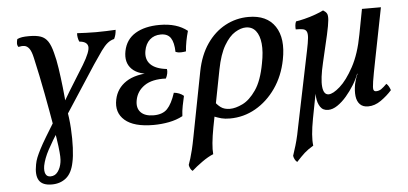

<svg xmlns="http://www.w3.org/2000/svg" viewBox="-49 -568 1951 918"><g transform="rotate(-5 926.0 -109.0)"><path d="M165 249Q120 249 104 223.5Q88 198 98 147Q101 130 107.5 114Q114 98 125.5 75.5Q137 53 157.5 19Q178 -15 210 -67L220 -11Q186 42 164.5 82Q143 122 136 157Q132 182 138.5 196Q145 210 162 210Q184 210 197.5 191.5Q211 173 215 147Q217 136 216.5 119Q216 102 212 69Q208 36 198 -21Q191 -62 183.5 -103.5Q176 -145 168 -187.5Q160 -230 151 -273.5Q142 -317 132 -361Q125 -393 115 -406.5Q105 -420 92 -422Q79 -424 63 -420Q57 -428 57.5 -438.5Q58 -449 61 -458Q72 -463 84.5 -465Q97 -467 118 -467Q153 -467 174 -459.5Q195 -452 208 -432.5Q221 -413 230 -377Q239 -345 245.5 -301Q252 -257 257.5 -208Q263 -159 266 -112Q276 -61 279 -10.5Q282 40 280 83Q278 126 272 152Q262 203 234 226Q206 249 165 249ZM250 -50 238 -103Q262 -145 287 -186Q312 -227 332.5 -259.5Q353 -292 362 -307Q400 -370 396 -393.5Q392 -417 355 -420Q351 -429 349 -440Q347 -451 348 -461Q367 -460 391.5 -459Q416 -458 439 -458Q462 -458 488.5 -459Q515 -460 533 -461Q532 -448 529.5 -438Q527 -428 522 -418Q505 -414 490.5 -402.5Q476 -391 459 -367.5Q442 -344 416 -305Z M674 8Q580 8 537 -29.5Q494 -67 507 -129Q518 -182 563.5 -212Q609 -242 690 -242L693 -237Q625 -237 592.5 -269Q560 -301 571 -356Q582 -411 627.5 -438.5Q673 -466 744 -466Q786 -466 819 -456Q852 -446 877 -426Q870 -402 865.5 -378Q861 -354 859 -329Q848 -327 834.5 -326.5Q821 -326 809 -331Q808 -376 793.5 -398Q779 -420 746 -420Q714 -420 693 -401Q672 -382 666 -348Q659 -308 683 -283.5Q707 -259 761 -253Q763 -244 760.5 -231.5Q758 -219 752 -208Q686 -211 649 -185.5Q612 -160 604 -117Q597 -80 617 -59Q637 -38 679 -38Q722 -38 744.5 -61.5Q767 -85 784 -137Q797 -136 809.5 -131Q822 -126 831 -118Q826 -96 821 -71.5Q816 -47 815 -22Q785 -6 748.5 1Q712 8 674 8Z M841 243Q834 238 830 229.5Q826 221 825 213Q830 199 835 183Q840 167 846 142.5Q852 118 859 81L919 -229Q934 -305 970.5 -358Q1007 -411 1059 -439Q1111 -467 1171 -467Q1259 -467 1298 -408.5Q1337 -350 1317 -249Q1302 -172 1261.5 -114Q1221 -56 1164 -23.5Q1107 9 1041 9Q1017 9 1000 4.5Q983 0 958 -10L970 -83Q984 -62 1001 -49.5Q1018 -37 1045 -37Q1072 -37 1106 -53.5Q1140 -70 1170.5 -114Q1201 -158 1216 -240Q1227 -295 1223 -334.5Q1219 -374 1201.5 -396Q1184 -418 1154 -418Q1130 -418 1102 -401Q1074 -384 1049.5 -342.5Q1025 -301 1011 -229L958 44Q950 87 947 118.5Q944 150 946 172Q921 182 891.5 203Q862 224 841 243Z M1343 244Q1336 239 1331.5 230Q1327 221 1326 213Q1330 199 1335.5 183Q1341 167 1347.5 142.5Q1354 118 1361 81L1436 -283Q1444 -321 1446 -342Q1448 -363 1443 -373Q1438 -383 1425.5 -385.5Q1413 -388 1391 -388Q1390 -397 1391 -407.5Q1392 -418 1396 -426Q1411 -428 1437.5 -434.5Q1464 -441 1490 -450.5Q1516 -460 1529 -467Q1541 -460 1546.5 -451Q1552 -442 1550 -419Q1548 -396 1537.5 -349Q1527 -302 1507 -218Q1489 -142 1493 -103.5Q1497 -65 1521 -65Q1542 -65 1575.5 -94.5Q1609 -124 1642 -184.5Q1675 -245 1692 -337L1715 -458H1806L1757 -210Q1743 -140 1738 -108Q1733 -76 1736 -68Q1739 -60 1748 -60Q1762 -60 1773 -67.5Q1784 -75 1800 -91Q1807 -85 1811.5 -76.5Q1816 -68 1819 -59Q1796 -33 1766 -12Q1736 9 1704 9Q1679 9 1665 -5.5Q1651 -20 1648 -45Q1645 -70 1651 -103Q1653 -111 1656.5 -123.5Q1660 -136 1667 -151H1665Q1656 -126 1639 -98.5Q1622 -71 1601 -46.5Q1580 -22 1557 -6.5Q1534 9 1512 9Q1487 9 1474.5 -10Q1462 -29 1459.5 -56.5Q1457 -84 1461 -108L1465 -107L1436 44Q1428 87 1425.5 118.5Q1423 150 1426 173Q1399 189 1383 203.5Q1367 218 1343 244Z"/></g></svg>

Font: Vollkorn
Style: Italic
Weight: 400
Italic angle: -11°
Designer: Friedrich Althausen
Foundry: Friedrich Althausen
Version: Version 5.001